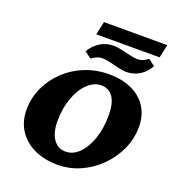

<svg xmlns="http://www.w3.org/2000/svg" viewBox="-152 -975 1012 1104"><g transform="rotate(20 354.5 -423.0)"><path d="M324.2 8.8Q241.2 8.8 179.2 -21Q117.2 -50.8 83 -104Q48.8 -157.2 48.8 -228.5Q48.8 -301.8 78.6 -365.7Q108.4 -429.7 160.2 -478.5Q211.9 -527.3 280.3 -554.7Q348.6 -582 425.8 -582Q507.8 -582 566.9 -554.2Q626 -526.4 658.2 -475.6Q690.4 -424.8 690.4 -356.4Q690.4 -283.2 660.6 -217.8Q630.9 -152.3 579.6 -101.1Q528.3 -49.8 462.4 -20.5Q396.5 8.8 324.2 8.8ZM340.8 -78.1Q386.7 -78.1 423.8 -115.2Q460.9 -152.3 482.4 -215.8Q503.9 -279.3 503.9 -358.4Q503.9 -433.6 478 -470.2Q452.1 -506.8 406.2 -506.8Q361.3 -506.8 322.8 -469.7Q284.2 -432.6 261.2 -369.1Q238.3 -305.7 238.3 -227.5Q238.3 -157.2 266.1 -117.7Q293.9 -78.1 340.8 -78.1ZM511.7 -627.9Q492.2 -627.9 463.4 -634.8Q434.6 -641.6 406.2 -648.4Q377.9 -655.3 358.4 -655.3Q341.8 -655.3 325.2 -648.4Q308.6 -641.6 293 -629.9L252.9 -660.2Q277.3 -701.2 314 -723.1Q350.6 -745.1 395.5 -745.1Q415 -745.1 443.8 -738.8Q472.7 -732.4 501 -725.6Q529.3 -718.8 547.9 -718.8Q565.4 -718.8 581.1 -725.6Q596.7 -732.4 612.3 -744.1L652.3 -713.9Q629.9 -672.9 593.3 -650.4Q556.6 -627.9 511.7 -627.9ZM277.3 -772.5 294.9 -853.5H682.6L665 -772.5Z"/></g></svg>

Font: Crimson Pro Black
Style: Italic
Weight: 900
Italic angle: -12°
Designer: Jacques Le Bailly
Foundry: Baron von Fonthausen
Version: Version 1.003